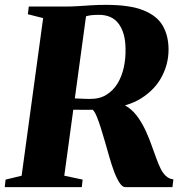

<svg xmlns="http://www.w3.org/2000/svg" viewBox="-34 -770 760 790"><path d="M-14.5 0 -11 -31 55 -47 143.5 -695.5 80.5 -711.5 84.5 -743H231Q263 -743 288.5 -744.8Q314 -746.5 341 -748.2Q368 -750 403 -750Q501 -750 557 -727.2Q613 -704.5 636.2 -663.2Q659.5 -622 659.5 -566Q659.5 -507 631.5 -454.2Q603.5 -401.5 548.2 -366.2Q493 -331 411 -324.5L440 -346.5Q470.5 -345 494.2 -327.8Q518 -310.5 536 -284Q554 -257.5 567.5 -227.5Q581 -197.5 590.5 -170Q600 -144.5 608.5 -120.5Q617 -96.5 626.5 -77Q636 -57.5 648.8 -45.8Q661.5 -34 679.5 -32L675.5 0H481.5Q469.5 0 457.8 -18Q446 -36 435.5 -64Q425 -92 416.5 -122Q407.5 -152.5 398.8 -183.8Q390 -215 381.2 -242.5Q372.5 -270 364.2 -290.2Q356 -310.5 347.5 -318.5Q338 -318.5 326.8 -318.2Q315.5 -318 303.5 -318.2Q291.5 -318.5 280.5 -318.5Q269.5 -318.5 260 -318.5L265.5 -365.5Q272 -365 281.2 -364.8Q290.5 -364.5 300.5 -364Q310.5 -363.5 319.8 -363.2Q329 -363 335.5 -363Q375.5 -362.5 403.8 -380Q432 -397.5 449.8 -426.8Q467.5 -456 475.5 -493.2Q483.5 -530.5 482.5 -570Q482 -633.5 455 -671.2Q428 -709 372.5 -709Q362 -709 350 -708.2Q338 -707.5 326.5 -704.8Q315 -702 305.5 -697L323 -725.5L230.5 -47L306 -31L302.5 0Z"/></svg>

Font: Merriweather 96pt Black
Style: Italic
Weight: 900
Italic angle: -7.8°
Version: Version 2.101